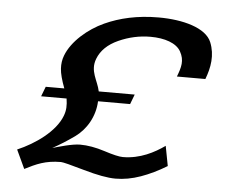

<svg xmlns="http://www.w3.org/2000/svg" viewBox="-50 -725 957 798"><g transform="rotate(5 428.5 -325.5)"><path d="M228.3 -33C236.7 -33 269.2 -24.8 325.9 -8.5C382.5 7.8 427.1 16 459.6 16C493.8 16 528.7 9.7 564.4 -3C600.1 -15.7 635.8 -33 671.8 -55L656 -138C613.3 -107.7 554.3 -76 482.3 -76C467.3 -76 441.2 -82 404.2 -94C367.1 -106 332.7 -112 301 -112C268.2 -112 211.2 -95 186.9 -88C216.3 -104 246.5 -123 277.4 -145C323.5 -177.8 357 -233.9 359.6 -298H493.4L509 -339H359C349.7 -384.5 316.2 -419.9 336.5 -473C350 -508.3 378.2 -535.7 421 -555C463.8 -574.3 508.1 -584 553.9 -584C613.3 -584 662.3 -567.2 680.6 -534.5C701.2 -497.8 692.4 -468.7 677.2 -429H795.9C814.7 -478 824.1 -530.7 802.5 -583.5C778.8 -641.4 681.8 -667 580.6 -667C491.6 -667 418.4 -649.8 356.4 -621.5C290.8 -591.6 225.5 -535.9 202.3 -475C195.6 -457.7 192.9 -439.2 194.2 -419.5C195.4 -399.8 202.4 -373 215.3 -339H137.8L122.1 -298H228.4C232.8 -269.2 232.2 -249.1 223 -225C197.4 -158.2 116.5 -101 42.1 -69L78.5 9C125.9 -15 163.5 -33 228.3 -33Z"/></g></svg>

Font: Din Kursivschrift
Style: Breit
Weight: 400
Version: Version 1.089